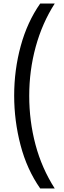

<svg xmlns="http://www.w3.org/2000/svg" viewBox="-20 -871 359 1084"><path d="M60 -331Q60 -476 97 -611.5Q134 -747 207 -851H289Q218 -740 181.5 -606.5Q145 -473 145 -330Q145 -187 180.5 -54Q216 79 289 193H207Q132 86 96 -51.5Q60 -189 60 -331Z"/></svg>

Font: Noto Sans Tamil UI SemiCondensed
Style: Regular
Weight: 400
Width: 4
Designer: Jelle Bosma - Monotype Design Team
Foundry: Monotype Imaging Inc.
Version: Version 2.004; ttfautohint (v1.8.4.7-5d5b)